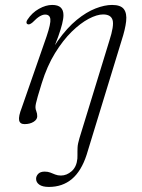

<svg xmlns="http://www.w3.org/2000/svg" viewBox="-20 -482 562 758"><path d="M322 129Q301 193.5 263.8 224.8Q226.5 256 173 256Q148 256 135.2 247Q122.5 238 122.5 224Q122.5 213 131 204.2Q139.5 195.5 156.5 195.5Q169 195.5 178.5 199.2Q188 203 198 207Q208 211 220.5 211Q243.5 211 263 193.8Q282.5 176.5 285.5 144Q286 137.5 285.8 130.5Q285.5 123.5 285.8 116.2Q286 109 286.2 100.8Q286.5 92.5 288.5 83.5Q290.5 74.5 293.5 64L411.5 -320.5Q431 -380.5 424.5 -402.8Q418 -425 387 -425Q363 -425 330.2 -407.8Q297.5 -390.5 263 -356.8Q228.5 -323 197.2 -272.2Q166 -221.5 145 -154Q134.5 -120 129.2 -101.8Q124 -83.5 122 -74.2Q120 -65 120 -58.5Q120 -51 123.5 -42.5Q127 -34 127 -23Q127 -10 112.5 -1Q98 8 77 8Q58.5 8 55.5 -7.2Q52.5 -22.5 66 -57L164 -338.5Q181 -389 178.8 -406.8Q176.5 -424.5 158 -424.5Q149 -424.5 137.2 -417.8Q125.5 -411 108.5 -393.5Q103 -389 98.2 -386.8Q93.5 -384.5 89 -386.5Q84.5 -388.5 84.5 -393.8Q84.5 -399 88.5 -404.5Q106.5 -432 133.8 -447.2Q161 -462.5 186 -462.5Q209 -462.5 219.8 -452.2Q230.5 -442 230.5 -422Q230.5 -408 225.2 -387Q220 -366 209.8 -337.5Q199.5 -309 185.2 -273.2Q171 -237.5 153.5 -194L141 -196Q172 -270 208.5 -321.2Q245 -372.5 283 -403.5Q321 -434.5 357 -448.5Q393 -462.5 422.5 -462.5Q456.5 -462.5 469 -446Q481.5 -429.5 478 -398Q474.5 -366.5 460 -322Z"/></svg>

Font: Fraunces ExtraLight
Style: Italic
Weight: 250
Italic angle: -16°
Version: Version 1.000;[b76b70a41]